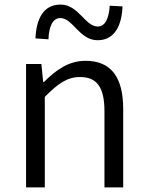

<svg xmlns="http://www.w3.org/2000/svg" viewBox="-20 -820 645 840"><path d="M94 0H176V-396C232 -453 273 -483 330 -483C405 -483 437 -437 437 -333V0H519V-343C519 -481 467 -554 354 -554C280 -554 224 -513 172 -461H169L161 -540H94ZM407 -644C483 -644 513 -711 516 -792L460 -795C457 -742 441 -704 408 -704C352 -704 324 -800 245 -800C168 -800 139 -735 135 -652L192 -648C194 -703 210 -741 244 -741C299 -741 327 -644 407 -644Z"/></svg>

Font: Noto Sans JP DemiLight
Style: Regular
Weight: 350
Designer: Ryoko NISHIZUKA 西塚涼子 (kana, bopomofo & ideographs); Paul D. Hunt (Latin, Greek & Cyrillic); Sandoll Communications 산돌커뮤니
Foundry: Adobe
Version: Version 2.004;hotconv 1.0.118;makeotfexe 2.5.65603